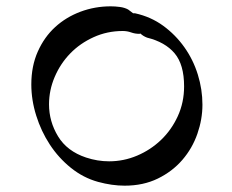

<svg xmlns="http://www.w3.org/2000/svg" viewBox="-20 -643 732 607"><path d="M290 -68Q243 -81 204 -112.5Q165 -144 137.5 -186Q110 -228 94.5 -277.5Q79 -327 79 -376Q79 -434 99.5 -480Q120 -526 154.5 -557.5Q189 -589 234.5 -606Q280 -623 330 -623Q344 -623 359 -621Q374 -619 385 -613L401 -601H407Q457 -590 496 -561.5Q535 -533 563 -493.5Q591 -454 605.5 -407Q620 -360 620 -312Q620 -266 604 -220Q588 -174 556.5 -137.5Q525 -101 479 -78.5Q433 -56 374 -56Q334 -56 290 -68ZM252 -145Q288 -133 325 -133Q371 -133 413.5 -151Q456 -169 489 -200.5Q522 -232 542 -275.5Q562 -319 562 -370Q562 -439 532 -474.5Q502 -510 445 -524Q432 -529 424 -537Q423 -537 423 -536.5Q423 -536 422 -536L421 -537V-536Q407 -536 394.5 -540.5Q382 -545 368 -545Q319 -545 276 -525.5Q233 -506 202 -474Q171 -442 153 -400Q135 -358 135 -313Q135 -259 163.5 -212Q192 -165 252 -145Z"/></svg>

Font: Asar
Style: Regular
Weight: 400
Designer: Eben Sorkin
Foundry: Eben Sorkin, Pria Ravichandran
Version: Version 1.003; ttfautohint (v1.3) -l 8 -r 50 -G 0 -x 0 -H 45